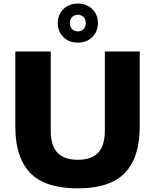

<svg xmlns="http://www.w3.org/2000/svg" viewBox="-20 -1022 849 1052"><path d="M406.5 10Q226 10 145 -75.2Q64 -160.5 64 -325V-740H258V-308Q258 -223 295 -184.8Q332 -146.5 406.5 -146.5Q480.5 -146.5 517.5 -184.8Q554.5 -223 554.5 -308V-740H745.5V-325Q745.5 -160.5 664.8 -75.2Q584 10 406.5 10ZM406.5 -788.5Q358.5 -788.5 327.5 -818.8Q296.5 -849 296.5 -895.5Q296.5 -942 327.5 -972.2Q358.5 -1002.5 406.5 -1002.5Q454.5 -1002.5 485.5 -972.2Q516.5 -942 516.5 -895.5Q516.5 -849 485.5 -818.8Q454.5 -788.5 406.5 -788.5ZM406.5 -850Q425.5 -850 437.8 -862.2Q450 -874.5 450 -895.5Q450 -916.5 437.8 -928.8Q425.5 -941 406.5 -941Q387.5 -941 375.2 -928.8Q363 -916.5 363 -895.5Q363 -874.5 375.2 -862.2Q387.5 -850 406.5 -850Z"/></svg>

Font: Encode Sans Semi Expanded ExtraBold
Style: Regular
Weight: 800
Width: 6
Designer: Multiple Designers
Foundry: Impallari Type
Version: Version 3.000; ttfautohint (v1.8.3) -l 8 -r 50 -G 200 -x 14 